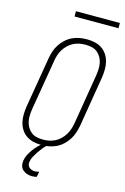

<svg xmlns="http://www.w3.org/2000/svg" viewBox="-162 -973 823 1266"><g transform="rotate(15 250.0 -340.0)"><path d="M199 8Q171 8 144.5 2Q118 -4 96.5 -18.5Q75 -33 61 -54.5Q47 -76 40.5 -101.5Q34 -127 34.5 -155Q35 -183 39 -210L97 -555Q101 -580 109 -604.5Q117 -629 131.5 -651.5Q146 -674 166 -692.5Q186 -711 210 -722.5Q234 -734 259.5 -738.5Q285 -743 310 -743Q338 -743 364.5 -737Q391 -731 412.5 -716.5Q434 -702 448 -680.5Q462 -659 468.5 -633.5Q475 -608 474.5 -580Q474 -552 470 -525L413 -180Q408 -155 400 -130.5Q392 -106 377.5 -83.5Q363 -61 343 -42.5Q323 -24 299 -12.5Q275 -1 249.5 3.5Q224 8 199 8ZM201 -29Q221 -29 241.5 -33Q262 -37 281.5 -47Q301 -57 317 -72.5Q333 -88 344.5 -106.5Q356 -125 362.5 -145Q369 -165 373 -186L430 -531Q433 -552 434 -574Q435 -596 430.5 -616.5Q426 -637 415.5 -654.5Q405 -672 389 -684.5Q373 -697 352 -701.5Q331 -706 309 -706Q289 -706 268 -702Q247 -698 227.5 -688Q208 -678 192 -662.5Q176 -647 164.5 -628.5Q153 -610 146.5 -590Q140 -570 137 -549L79 -204Q76 -183 75 -161Q74 -139 78.5 -118.5Q83 -98 93.5 -80.5Q104 -63 120 -50.5Q136 -38 157.5 -33.5Q179 -29 201 -29ZM191 223Q173 223 157 217.5Q141 212 128.5 200.5Q116 189 112 172.5Q108 156 111 138Q114 117 124 97.5Q134 78 146.5 60.5Q159 43 174.5 27Q190 11 207 -2L215 -8H240L239 0Q223 14 210 30Q197 46 186 62.5Q175 79 165 97Q155 115 152 134Q150 145 152.5 155.5Q155 166 163 173Q171 180 181 183.5Q191 187 203 187Q209 187 216 185.5Q223 184 231 182L224 219Q216 221 207.5 222Q199 223 191 223ZM491 -867H191V-903H491Z"/></g></svg>

Font: Iosevka SS18 Extralight
Style: Italic
Weight: 200
Italic angle: -9°
Monospace: yes
Designer: Belleve Invis
Foundry: Belleve Invis
Version: Version 25.1.1; ttfautohint (v1.8.4)